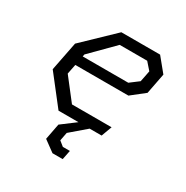

<svg xmlns="http://www.w3.org/2000/svg" viewBox="-163 -642 947 980"><g transform="rotate(30 310.0 -152.0)"><path d="M196.5 0H314L231.5 62L213.5 156L278.5 203.5H338.5L349.5 149H308L280 126.5L289.5 77.5L380 0H450.5L473.5 -62H240L142.5 -187.5L154 -245H467L544.5 -306L568 -427L502.5 -507H274L98.5 -338.5L65 -168.5ZM165 -301.5 167.5 -314.5 299 -447H461L497.5 -405.5L484.5 -340L433.5 -301.5Z"/></g></svg>

Font: Monaspace Krypton Light
Style: Italic
Weight: 300
Italic angle: -11°
Designer: Riley Cran & the Lettermatic Team
Foundry: Lettermatic
Version: Version 1.101 (Monaspace Krypton)